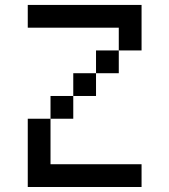

<svg xmlns="http://www.w3.org/2000/svg" viewBox="-20 -747 676 767"><path d="M181.8 -90.9V-272.7H90.9V0H545.5V-90.9ZM363.6 -545.5V-454.5H454.5V-545.5ZM181.8 -363.6V-272.7H272.7V-363.6ZM545.5 -727.3H90.9V-636.4H454.5V-545.5H545.5ZM272.7 -454.5V-363.6H363.6V-454.5Z"/></svg>

Font: Departure Mono
Style: Regular
Weight: 400
Monospace: yes
Designer: Helena Zhang
Version: Version 1.500;Glyphs 3.3.1 (3343)